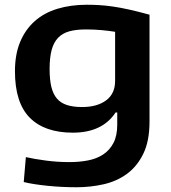

<svg xmlns="http://www.w3.org/2000/svg" viewBox="-20 -570 719 809"><path d="M302 219Q273 219 242 217.5Q211 216 181.5 213Q152 210 126 206Q100 202 80 197L89 92Q124 100 173 106.5Q222 113 273 113Q314 113 350.5 106Q387 99 414.5 81Q442 63 458 32.5Q474 2 474 -45V-96H467Q411 -11 287 -11Q168 -11 105.5 -74Q43 -137 43 -270Q43 -341 65 -393.5Q87 -446 126.5 -481Q166 -516 222 -533Q278 -550 346 -550Q371 -550 397.5 -548.5Q424 -547 455.5 -542.5Q487 -538 525 -529.5Q563 -521 610 -508V-58Q610 24 584 77.5Q558 131 515 162.5Q472 194 416.5 206.5Q361 219 302 219ZM326 -119Q389 -119 427 -147Q465 -175 465 -229V-436Q441 -440 409 -443Q377 -446 342 -446Q301 -446 272 -438Q243 -430 224.5 -410.5Q206 -391 197.5 -359Q189 -327 189 -279Q189 -234 196.5 -203.5Q204 -173 220 -154.5Q236 -136 262 -127.5Q288 -119 326 -119Z"/></svg>

Font: Encode Sans Wide
Style: SemiBold
Weight: 600
Designer: Pablo Impallari, Andres Torresi
Foundry: Pablo Impallari, Andres Torresi
Version: Version 1.000; ttfautohint (v1.00) -l 8 -r 50 -G 200 -x 14 -